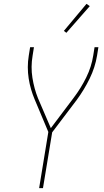

<svg xmlns="http://www.w3.org/2000/svg" viewBox="-20 -981 540 1001"><path d="M184 0 232 -293 161 -462Q150 -488 142 -515.5Q134 -543 129.5 -572Q125 -601 125 -631Q125 -661 130 -691L137 -735H157L150 -691Q140 -632 149 -575.5Q158 -519 178 -469L245 -313L364 -471Q402 -521 429.5 -577Q457 -633 466 -691L473 -735H493L486 -691Q476 -630 447.5 -571.5Q419 -513 380 -460L252 -291L204 0ZM326 -810 313 -820 431 -961 448 -949Z"/></svg>

Font: Iosevka Curly Thin
Style: Italic
Weight: 100
Italic angle: -9°
Monospace: yes
Designer: Belleve Invis
Foundry: Belleve Invis
Version: Version 22.1.2; ttfautohint (v1.8.4)